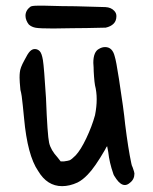

<svg xmlns="http://www.w3.org/2000/svg" viewBox="-20 -633 530 666"><path d="M446.3 -31.2Q446.3 -10.7 430.7 1Q421.9 8.8 413.1 8.8Q398.4 8.8 383.8 -11.7Q374 -25.4 373 -30.3Q359.4 -69.3 355.5 -105.5Q352.5 -120.1 351.6 -126Q348.6 -123 344.7 -114.3Q308.6 -51.8 284.2 -27.3Q266.6 -8.8 249 0Q221.7 12.7 195.3 12.7Q143.6 12.7 112.3 -40Q75.2 -93.8 63.5 -222.7Q62.5 -228.5 59.1 -266.6Q55.7 -304.7 50.8 -321.3Q47.9 -351.6 47.9 -363.3Q47.9 -375 48.8 -381.8Q49.8 -397.5 64.5 -423.8Q76.2 -447.3 84 -455.1Q91.8 -462.9 100.6 -462.9Q110.4 -462.9 117.7 -455.6Q125 -448.2 128.9 -424.3Q132.8 -400.4 139.6 -292V-291Q144.5 -164.1 150.4 -137.7Q156.2 -112.3 179.7 -86.9L190.4 -73.2H202.1Q216.8 -75.2 221.7 -77.1Q228.5 -80.1 242.2 -93.8Q259.8 -112.3 279.3 -153.3Q298.8 -194.3 309.6 -233.4Q315.4 -262.7 315.4 -288.6Q315.4 -314.5 309.6 -336.9Q307.6 -347.7 306.2 -367.2Q304.7 -386.7 304.7 -399.4Q303.7 -407.2 303.7 -415Q303.7 -454.1 324.2 -463.9Q334 -469.7 344.7 -469.7Q370.1 -469.7 377.9 -437.5Q382.8 -422.9 392.6 -359.4Q409.2 -252.9 414.1 -202.1Q424.8 -116.2 435.5 -66.4Q436.5 -59.6 440.4 -51.8Q446.3 -35.2 446.3 -31.2ZM85 -609.4Q89.8 -613.3 111.3 -613.3Q119.1 -613.3 134.8 -613.3Q199.2 -611.3 242.2 -611.3Q327.1 -609.4 345.7 -608.4Q365.2 -607.4 376 -595.7Q383.8 -587.9 383.8 -577.1Q383.8 -560.5 374 -550.8Q364.3 -541 346.7 -537.1Q271.5 -535.2 230.5 -535.2Q187.5 -534.2 165 -534.2Q119.1 -534.2 104.5 -536.6Q89.8 -539.1 80.1 -547.9Q75.2 -553.7 71.8 -562Q68.4 -570.3 68.4 -578.1Q68.4 -596.7 85 -609.4Z"/></svg>

Font: JasonHandwriting2
Style: SemiBold
Weight: 600
Version: Version 1.04.7